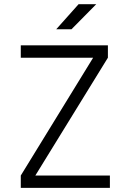

<svg xmlns="http://www.w3.org/2000/svg" viewBox="-20 -914 626 934"><path d="M81.1 0V-60.1L433.1 -633.3H81.1V-693.4H504.9V-633.3L151.9 -60.1H514.6V0ZM253.4 -771.5 362.3 -893.6H448.2L327.6 -771.5Z"/></svg>

Font: CaskaydiaCove NFP Light
Style: Regular
Weight: 300
Designer: Aaron Bell
Foundry: Saja Typeworks
Version: Version 2111.001; VTT 6.35;Nerd Fonts 3.1.1